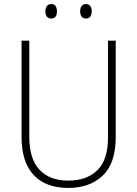

<svg xmlns="http://www.w3.org/2000/svg" viewBox="-20 -914 674 944"><path d="M549 -240Q549 -111 485 -50.5Q421 10 316 10Q205 10 145.5 -53.5Q86 -117 86 -241V-714H124V-243Q124 -132 174.5 -79Q225 -26 317 -26Q406 -26 458.5 -77Q511 -128 511 -237V-714H549ZM203 -858Q203 -873 210 -883.5Q217 -894 231 -894Q247 -894 253.5 -884Q260 -874 260 -858Q260 -842 253.5 -832.5Q247 -823 231 -823Q217 -823 210 -833Q203 -843 203 -858ZM374 -859Q374 -874 381 -884Q388 -894 402 -894Q417 -894 424 -884Q431 -874 431 -859Q431 -843 424.5 -833Q418 -823 402 -823Q388 -823 381 -833Q374 -843 374 -859Z"/></svg>

Font: Noto Sans Khmer SemiCondensed ExtraLight
Style: Regular
Weight: 200
Width: 4
Designer: Danh Hong and the Monotype Design Team
Foundry: Monotype Imaging Inc.
Version: Version 2.004; ttfautohint (v1.8.4.7-5d5b)